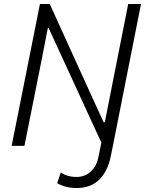

<svg xmlns="http://www.w3.org/2000/svg" viewBox="-20 -740 735 974"><path d="M182.6 -719.7H232.4L455.6 -229L505.9 -119.6H511.7L547.9 -303.2L630.4 -719.7H695.3L552.7 0L541.5 54.7Q525.9 130.4 482.7 172.1Q439.5 213.9 367.2 213.9Q314.5 213.9 270 189.5L288.6 134.3Q300.8 144.5 322.3 151.1Q343.8 157.7 367.2 157.7Q411.1 157.7 440.4 130.1Q469.7 102.5 478.5 61L494.1 -16.6L226.6 -598.1H222.7L188 -420.4L104 0H39.1Z"/></svg>

Font: Reddit Sans Vanilla Light
Style: Italic
Weight: 300
Italic angle: -11.25°
Designer: Stephen Hutchings
Version: Version 1.013